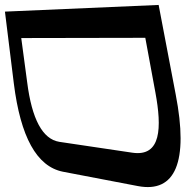

<svg xmlns="http://www.w3.org/2000/svg" viewBox="-62 -710 751 777"><g transform="rotate(90 313.5 -321.5)"><path d="M678 -504C707 -656 580 -710 307 -657L-55 -588L-28 34L263 -2C478 -29 599 -94 620 -201ZM543 -482 499 -186C488 -118 407 -75 258 -56L79 -32L78 -534L300 -575C441 -601 560 -599 543 -482Z"/></g></svg>

Font: Gamestation Warped
Style: Regular
Weight: 400
Designer: Jonas Hecksher
Foundry: Jonas Hecksher, Playtypeª, e-types AS
Version: Version 1.003